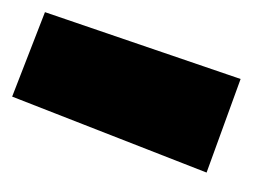

<svg xmlns="http://www.w3.org/2000/svg" viewBox="-70 -170 416 316"><g transform="rotate(90 138.0 -12.0)"><path d="M0 122 110 -200 264 -144 139 176Z"/></g></svg>

Font: Sora-SIA ExtraBold
Style: Regular
Weight: 800
Designer: Jonathan Barnbrook, Julián Moncada
Foundry: Barnbrook Fonts
Version: Version 2.000